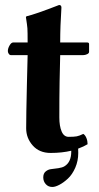

<svg xmlns="http://www.w3.org/2000/svg" viewBox="-20 -598 394 763"><path d="M188 145C195.8 145 205.2 142.1 216.3 136.2C227.4 130.4 238.6 122.2 250 111.6C261.4 101 271.1 86.7 279.1 68.6C287 50.5 291 30.9 291 9.8C291 2.3 290.9 -3.4 290.5 -7.3C306.2 -13.2 318.7 -19 328.1 -24.9C328.1 -33.4 326.6 -41.5 323.5 -49.3C320.4 -57.1 316.2 -62.7 311 -65.9C300.6 -60.7 291.9 -57.5 284.9 -56.2C277.9 -54.9 267.3 -54.2 252.9 -54.2C240.2 -54.2 230.9 -61.4 224.9 -75.7C218.8 -90 215.8 -108.4 215.8 -130.9C215.8 -184.9 216.1 -231.9 216.8 -272L219.2 -378.9H310.1C315.6 -378.9 321 -380.1 326.2 -382.6C331.4 -385 334 -388.2 334 -392.1V-422.9C334 -427.1 331.4 -429.2 326.2 -429.2H219.2C219.2 -473.1 220.9 -519.4 224.1 -567.9C224.1 -574.7 221 -578.1 214.8 -578.1C151.4 -553.4 108.1 -538.4 85 -533.2L83 -529.8C86.3 -509 88.2 -494.2 88.9 -485.6C89.5 -477 89.8 -458.2 89.8 -429.2H32.2C27.3 -429.2 22.6 -425.3 18.1 -417.5C13.5 -409.7 11.2 -402.2 11.2 -395C11.2 -391.1 12.5 -387.5 14.9 -384C17.3 -380.6 20.3 -378.9 23.9 -378.9H89.8L86.9 -261.2C85 -181.2 84 -123.4 84 -87.9C84 -62.2 92.7 -39.5 110.1 -19.8C127.5 -0.1 151.2 9.8 181.2 9.8C211.4 9.8 238.8 6.8 263.2 1V3.9C263.2 32.6 254.1 52.2 235.8 63C230.6 66.2 222.7 68.7 212.2 70.3C201.6 71.9 192.1 73.2 183.8 74C175.5 74.8 168.1 77.9 161.6 83.3C155.1 88.6 151.9 96.5 151.9 106.9C151.9 117.4 155.2 126.3 161.9 133.8C168.5 141.3 177.2 145 188 145Z"/></svg>

Font: Linux Biolinum G
Style: Bold
Weight: 700
Designer: Philipp H. Poll
Foundry: Philipp H. Poll
Version: Version 1.1.0